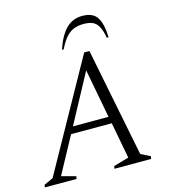

<svg xmlns="http://www.w3.org/2000/svg" viewBox="-139 -962 941 1062"><g transform="rotate(-15 331.0 -431.5)"><path d="M-15 0 -11 -15 40 -38 389 -665H419L543 -42L597 -15L594 0H384L387 -15L474 -40L435 -247H202L88 -37L170 -15L167 0ZM223 -286H427L374 -566ZM274 -711Q300 -788 337.5 -825.5Q375 -863 431 -863Q491 -863 515 -825.5Q539 -788 541 -711H531Q523 -756 509.5 -779Q496 -802 475.5 -810Q455 -818 426 -818Q398 -818 374 -810Q350 -802 328 -779Q306 -756 284 -711Z"/></g></svg>

Font: Spectral SC Light
Style: Italic
Weight: 300
Italic angle: -10°
Designer: Jean-Baptiste Levee
Foundry: Production Type
Version: Version 2.001